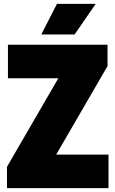

<svg xmlns="http://www.w3.org/2000/svg" viewBox="-20 -971 596 991"><path d="M16 0V-110L281 -567H21V-740H535V-630L270 -173H540V0ZM193 -793 274 -951H474L365 -793Z"/></svg>

Font: Encode Sans Condensed Condensed Black
Style: Regular
Weight: 900
Width: 3
Designer: Multiple Designers
Foundry: Impallari Type
Version: Version 3.000; ttfautohint (v1.8.3) -l 8 -r 50 -G 200 -x 14 